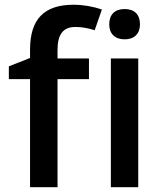

<svg xmlns="http://www.w3.org/2000/svg" viewBox="-20 -785 682 805"><path d="M353 -540H221.2V-575.2C221.2 -639.6 243.7 -671.9 295.9 -671.9C321.8 -671.9 348.6 -667.5 377 -658.2L407.2 -745.1C368.2 -758.3 328.6 -765.1 288.1 -765.1C165 -765.1 106 -704.6 106 -577.1V-542L17.1 -506.8V-453.1H106V0H221.2V-453.1H353ZM438 -683.1C438 -644 461.4 -620.1 502.9 -620.1C543.5 -620.1 566.9 -644 566.9 -683.1C566.9 -724.1 543.5 -747.1 502.9 -747.1C461.4 -747.1 438 -724.1 438 -683.1ZM559.6 -540H444.8V0H559.6Z"/></svg>

Font: Open Sans 600
Style: Regular
Weight: 600
Foundry: Ascender Corporation
Version: Version 1.100;PS 001.100;hotconv 1.0.88;makeotf.lib2.5.64775